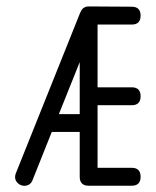

<svg xmlns="http://www.w3.org/2000/svg" viewBox="-20 -592 496 612"><path d="M428.2 -285.2Q428.2 -256.6 399.7 -256.6H291V-57.1H399.7Q428.2 -57.1 428.2 -28.6Q428.2 0 399.7 0H262.7Q234.1 0 234.1 -28.6V-171.4H145L83.7 -17.8Q76.4 0.2 57.6 0.2Q46.1 0.2 37.1 -7.9Q28.1 -16.1 28.1 -27.6Q28.1 -33.4 30.3 -39.1L234.9 -549.8Q238.5 -559.3 243.9 -564.5L241.7 -562.7Q250.5 -571.5 262 -571.5L399.7 -570.6Q428.2 -570.6 428.2 -542.2Q428.2 -513.7 399.7 -513.7H291V-313.7H399.7Q428.2 -313.7 428.2 -285.2ZM246.3 -566.2Q245.6 -565.9 243.9 -564.5ZM241.7 -562.7ZM234.1 -228.3V-394L167.7 -228.3Z"/></svg>

Font: EnergyBar
Style: Regular
Weight: 400
Italic angle: -10°
Version: 1.0 2000-03-28